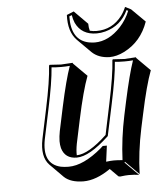

<svg xmlns="http://www.w3.org/2000/svg" viewBox="-52 -692 691 804"><g transform="rotate(-5 294.0 -290.0)"><path d="M287.6 -646 343.8 -589.4Q343.8 -573.2 347.7 -559.6Q361.8 -556.2 376 -556.2Q442.4 -556.2 483.4 -610.4Q495.6 -627 503.4 -646L527.8 -633.8L584.5 -577.6Q555.7 -495.1 482.9 -458.5Q450.7 -442.4 420.9 -442.4Q374.5 -443.4 346.7 -470.2L290 -526.9Q254.4 -563.5 257.8 -633.8ZM248 -44.9Q297.9 -45.9 375.5 -119.1L402.8 -249Q427.7 -366.2 431.2 -429.2L433.6 -432.1Q435.5 -432.1 481.4 -429.2L530.8 -432.1L531.2 -429.2L587.9 -372.6Q564.9 -312 539.6 -192.4L527.3 -135.3Q505.9 -34.2 503.4 56.6L446.8 0L444.3 2.9L501 59.6Q481.9 56.6 457 56.6Q444.8 56.6 421.9 59.6Q415.5 59.1 414.1 58.1L380.4 24.4Q320.3 66.4 266.6 66.4Q212.9 65.9 186 40.5L129.9 -16.1Q95.7 -51.8 110.8 -126L136.7 -249Q161.6 -366.2 165 -429.2L168 -432.1Q169.9 -432.1 215.3 -429.2L264.6 -432.1L265.1 -429.2L321.8 -372.6Q298.8 -312 273.4 -192.4L252.4 -93.3Q247.1 -65.4 248 -44.9ZM365.2 -62 365.7 -64H363.8ZM356.9 -71.8 359.9 -74.2H377L368.2 -7.3Q388.2 -9.8 400.4 -9.8Q419.4 -9.8 437 -7.8Q440.9 -99.1 460.9 -193.8L473.1 -251Q497.6 -364.3 517.1 -420.4Q500 -418.9 481.4 -418.9Q457.5 -418.9 440.9 -420.9Q436.5 -358.4 412.6 -247.1L384.3 -113.8L382.3 -111.8Q300.8 -35.6 247.6 -35.2Q197.8 -35.2 184.6 -80.6Q181.2 -94.2 181.2 -109.9Q181.6 -129.4 186 -151.9L207 -251Q231.4 -364.3 251.5 -420.4Q234.4 -418.9 215.3 -418.9Q191.4 -418.9 174.8 -420.9Q170.4 -358.9 146.5 -247.1L120.6 -124Q100.1 -20.5 177.7 -2.9Q192.9 0 210 0Q272.9 0 350.1 -65.4Q354 -69.3 356.9 -71.8ZM278.3 -631.3 267.6 -627Q265.6 -525.9 340.3 -511.2Q352.1 -509.3 364.3 -508.8Q423.3 -508.8 474.1 -563.5Q500.5 -592.3 515.1 -628.9L508.3 -632.3Q479 -568.8 412.1 -550.8Q393.6 -545.9 376 -545.9Q312.5 -545.9 287.6 -598.1Q280.8 -614.3 278.3 -631.3Z"/></g></svg>

Font: Linux Biolinum Shadow O
Style: Italic
Weight: 400
Italic angle: -12°
Designer: Philipp H. Poll
Foundry: Philipp H. Poll
Version: Version 0.6.2